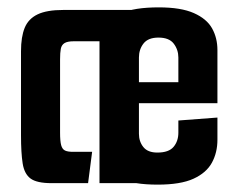

<svg xmlns="http://www.w3.org/2000/svg" viewBox="-20 -497 623 521"><path d="M120 0Q80 0 63 -12.5Q46 -25 41.5 -53.5Q37 -82 37 -130V-358Q37 -397 47 -421.5Q57 -446 82 -458Q107 -470 152 -470H356V0H250V-385H180Q163 -385 155 -380Q147 -375 145 -364.5Q143 -354 143 -336V-137Q143 -114 146 -103Q149 -92 156.5 -88.5Q164 -85 178 -85H230L219 0ZM408 4Q342 4 308.5 -12Q275 -28 263 -55Q251 -82 251 -114V-359Q251 -392 263 -418.5Q275 -445 309.5 -461Q344 -477 411 -477Q471 -477 506 -461.5Q541 -446 555.5 -420Q570 -394 570 -361V-267L464 -260V-341Q464 -362 451.5 -378.5Q439 -395 410 -395Q382 -395 369.5 -379Q357 -363 357 -341V-134Q357 -113 369 -98Q381 -83 407 -83Q438 -83 451 -98.5Q464 -114 464 -137V-170L570 -178V-118Q570 -83 555 -55.5Q540 -28 505 -12Q470 4 408 4ZM263 -217V-274H570V-217Z"/></svg>

Font: Smooch Sans
Style: Bold
Weight: 700
Designer: Robert E. Leuschke
Foundry: Robert E. Leuschke
Version: Version 1.010